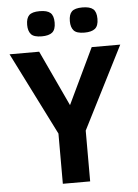

<svg xmlns="http://www.w3.org/2000/svg" viewBox="-59 -925 698 971"><g transform="rotate(-5 290.0 -440.0)"><path d="M358.9 -257.8V0H220.2V-254.9L8.8 -675.8H159.2L291 -393.1L425.8 -675.8H570.8ZM467.3 -815.9Q467.3 -780.3 449.7 -766.1Q432.1 -752 396 -752Q356 -752 341.6 -768.6Q327.1 -785.2 327.1 -815.9Q327.1 -850.1 342.5 -865Q357.9 -879.9 396 -879.9Q434.1 -879.9 450.7 -865.5Q467.3 -851.1 467.3 -815.9ZM250 -815.9Q250 -780.3 232.7 -766.1Q215.3 -752 179.2 -752Q139.2 -752 124.8 -768.6Q110.4 -785.2 110.4 -815.9Q110.4 -850.1 125.7 -865Q141.1 -879.9 179.2 -879.9Q217.3 -879.9 233.6 -865.5Q250 -851.1 250 -815.9Z"/></g></svg>

Font: Clear Sans
Style: Bold
Weight: 700
Foundry: Intel Corporation
Version: Version 1.00